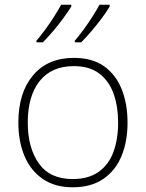

<svg xmlns="http://www.w3.org/2000/svg" viewBox="-20 -786 621 816"><path d="M522 -265Q522 -185 496.5 -123Q471 -61 419 -25.5Q367 10 289 10Q214 10 162.5 -25Q111 -60 84.5 -122Q58 -184 58 -265Q58 -392 120.5 -466Q183 -540 294 -540Q373 -540 423 -504Q473 -468 497.5 -406Q522 -344 522 -265ZM98 -265Q98 -158 145 -91.5Q192 -25 289 -25Q356 -25 399 -55.5Q442 -86 462 -140Q482 -194 482 -265Q482 -333 463 -387Q444 -441 402.5 -473Q361 -505 294 -505Q199 -505 148.5 -441.5Q98 -378 98 -265ZM446 -758Q433 -736 412.5 -708.5Q392 -681 369 -654Q346 -627 325 -606H298V-613Q315 -633 335 -660Q355 -687 373 -715.5Q391 -744 403 -766H446ZM283 -758Q269 -736 249 -708.5Q229 -681 206 -654Q183 -627 162 -606H135V-613Q152 -633 172 -660Q192 -687 210 -715.5Q228 -744 240 -766H283Z"/></svg>

Font: Noto Sans Khmer UI ExtraLight
Style: Regular
Weight: 200
Designer: Danh Hong and the Monotype Design Team
Foundry: Monotype Imaging Inc.
Version: Version 2.002; ttfautohint (v1.8.4.7-5d5b)